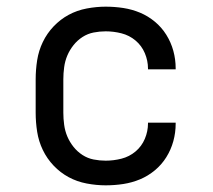

<svg xmlns="http://www.w3.org/2000/svg" viewBox="-20 -548 640 576"><path d="M297 8Q269 8 240 2.5Q211 -3 186 -16.5Q161 -30 141 -51Q121 -72 108.5 -98Q96 -124 91.5 -152.5Q87 -181 87 -210V-310Q87 -339 91.5 -367.5Q96 -396 108.5 -422Q121 -448 141 -469Q161 -490 186 -503.5Q211 -517 240 -522.5Q269 -528 297 -528Q324 -528 350 -524Q376 -520 400 -510Q424 -500 444.5 -483Q465 -466 479 -443.5Q493 -421 500 -395.5Q507 -370 507 -343V-340H424V-342Q424 -366 414.5 -388.5Q405 -411 386.5 -426.5Q368 -442 344.5 -448Q321 -454 297 -454Q279 -454 261 -450.5Q243 -447 227.5 -437Q212 -427 200.5 -412.5Q189 -398 182 -381.5Q175 -365 172.5 -346.5Q170 -328 170 -310V-210Q170 -192 172.5 -173.5Q175 -155 182 -138.5Q189 -122 200.5 -107.5Q212 -93 227.5 -83Q243 -73 261 -69.5Q279 -66 297 -66Q321 -66 344.5 -72Q368 -78 386.5 -93.5Q405 -109 414.5 -131.5Q424 -154 424 -178V-180H507V-177Q507 -150 500 -124.5Q493 -99 479 -76.5Q465 -54 444.5 -37Q424 -20 400 -10Q376 0 350 4Q324 8 297 8Z"/></svg>

Font: Iosevka Etoile
Style: Regular
Weight: 400
Designer: Belleve Invis
Foundry: Belleve Invis
Version: Version 33.2.4